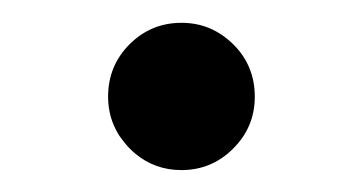

<svg xmlns="http://www.w3.org/2000/svg" viewBox="-20 -153 322 170"><path d="M75.7 -67.4Q75.7 -94.7 94.7 -113.8Q113.8 -132.8 140.6 -132.8Q154.3 -132.8 165.8 -127.9Q177.2 -123 186.8 -113.5Q196.3 -104 200.9 -92.5Q205.6 -81.1 205.6 -67.4Q205.6 -40.5 186.5 -21.5Q167.5 -2.4 140.6 -2.4Q117.2 -2.4 99.6 -17.1Q96.2 -20 93.5 -22.9Q90.8 -25.9 88.4 -29.1Q85.9 -32.2 84 -35.6Q82 -39.1 80.6 -42.5Q78.1 -48.3 76.9 -54.7Q75.7 -61 75.7 -67.4Z"/></svg>

Font: Nahid FD
Style: FD
Weight: 400
Foundry: DejaVu fonts team - Redesigned by Saber Rastikerdar
Version: Version 0.3.0